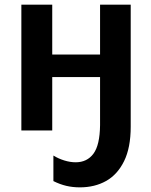

<svg xmlns="http://www.w3.org/2000/svg" viewBox="-20 -562 650 827"><path d="M543 -16Q543 74 514.5 132Q486 190 437 217.5Q388 245 324 245Q293 245 265.5 238.5Q238 232 210 218V108Q231 121 256.5 129Q282 137 306 137Q355 137 382.5 100Q410 63 411 -23V-230H205V0H72V-542H205V-327H411V-542H543Z"/></svg>

Font: Noto Sans Display SemiBold
Style: Regular
Weight: 600
Designer: Monotype Design Team
Foundry: Monotype Imaging Inc.
Version: Version 2.003